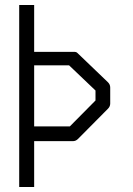

<svg xmlns="http://www.w3.org/2000/svg" viewBox="-20 -616 532 770"><path d="M117 -596V-408H280Q286 -408 290 -404L413 -286Q422 -277 422 -265V-201Q422 -189 413 -180L293 -59Q284 -50 273 -50H117V134H57V-596ZM117 -354V-109H260L363 -213V-253L257 -354Z"/></svg>

Font: IBM 3270 Semi-Condensed
Style: Condensed
Weight: 400
Monospace: yes
Version: Version 2.3.1